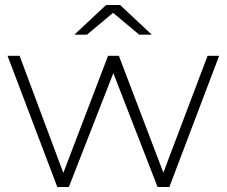

<svg xmlns="http://www.w3.org/2000/svg" viewBox="-20 -744 902 764"><path d="M208 0H254L431 -453L607 0H654L852 -522H806L630 -57L453 -522H410L232 -56L58 -522H10ZM276 -606H326L430 -693L534 -606H584L458 -724H402Z"/></svg>

Font: Montserrat Light
Style: Regular
Weight: 300
Designer: Julieta Ulanovsky
Foundry: Julieta Ulanovsky
Version: Version 7.200